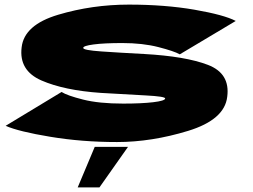

<svg xmlns="http://www.w3.org/2000/svg" viewBox="-20 -613 1100 834"><path d="M488.5 4Q638.5 4 797 -44.5Q955.5 -93 967 -192.5Q980.5 -294 883.2 -331.2Q786 -368.5 605.5 -378.5Q501.5 -384 421 -389.5Q340.5 -395 341.5 -405Q341.5 -414 387 -420Q432.5 -426 511.5 -426Q599.5 -426 667.8 -408.5Q736 -391 761 -377L1004 -522Q953.5 -548.5 825 -570.8Q696.5 -593 539.5 -593Q380.5 -593 232.8 -549Q85 -505 74 -407.5Q61.5 -306.5 160 -263.5Q258.5 -220.5 417.5 -209.5Q527 -203 613 -198.5Q699 -194 697.5 -185Q696 -175 645.5 -169Q595 -163 515 -163Q410 -163 340.8 -180.5Q271.5 -198 247.5 -213.5L4.5 -66.5Q61 -41.5 198.8 -18.8Q336.5 4 488.5 4ZM317.5 201H412L536 25H391.5Z"/></svg>

Font: Anybody ExtraExpanded Black
Style: Italic
Weight: 900
Width: 8
Italic angle: -10°
Version: Version 1.113;gftools[0.9.25]